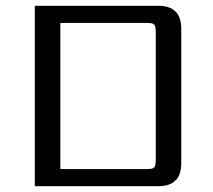

<svg xmlns="http://www.w3.org/2000/svg" viewBox="-20 -642 735 662"><path d="M517 -90V-532Q517 -552 511.5 -557.5Q506 -563 486 -563H188V-59H486Q506 -59 511.5 -64.5Q517 -70 517 -90ZM100 -622H526Q605 -622 605 -543V-79Q605 0 526 0H100Z"/></svg>

Font: Sarpanch
Style: Regular
Weight: 400
Designer: Manushi Parikh (Devanagari and Latin), Jyotish Sonowal (Devanagari)
Foundry: Indian Type Foundry
Version: Version 2.004;PS 1.0;hotconv 1.0.78;makeotf.lib2.5.61930; tt